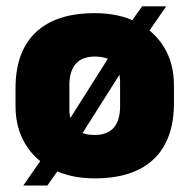

<svg xmlns="http://www.w3.org/2000/svg" viewBox="-20 -549 598 606"><path d="M279 14Q202.5 14 146.5 -14.8Q90.5 -43.5 59.8 -94.8Q29 -146 29 -213.5V-270Q29 -386.5 93 -447Q157 -507.5 279 -507.5Q356 -507.5 412 -478.8Q468 -450 498.5 -398.8Q529 -347.5 529 -280V-223.5Q529 -107.5 465.2 -46.8Q401.5 14 279 14ZM53.5 36.5 135.5 -81.5 174.5 -133 348.5 -408 377 -456.5 428.5 -529H504.5L422.5 -410L388 -362L214 -87L185 -42L129.5 36.5ZM279 -123Q319 -123 339 -146Q359 -169 359 -213V-290.5Q359 -327 340.5 -348.8Q322 -370.5 279 -370.5Q239.5 -370.5 219.2 -347.5Q199 -324.5 199 -280.5V-203Q199 -166.5 217.8 -144.8Q236.5 -123 279 -123Z"/></svg>

Font: Anek Telugu ExtraBold
Style: Regular
Weight: 800
Designer: Omkar Bhoir (Telugu), Yesha Goshar (Latin)
Foundry: Ek Type
Version: Version 1.003